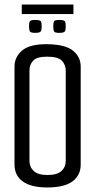

<svg xmlns="http://www.w3.org/2000/svg" viewBox="-20 -823 420 847"><path d="M189 4Q117 4 80.5 -22.5Q44 -49 44 -97V-529Q44 -572 78 -600.5Q112 -629 189 -628Q268 -627 302 -599.5Q336 -572 336 -529V-97Q336 -50 300 -23Q264 4 189 4ZM189 -51Q232 -51 251 -68.5Q270 -86 270 -114V-512Q270 -537 253 -555Q236 -573 188 -573Q143 -573 126.5 -555.5Q110 -538 110 -513V-113Q110 -86 129 -68.5Q148 -51 189 -51ZM241 -678Q221 -678 218 -685Q215 -692 215 -706Q215 -722 218 -728.5Q221 -735 241 -735Q263 -735 266.5 -728.5Q270 -722 270 -706Q270 -692 266.5 -685Q263 -678 241 -678ZM135 -678Q115 -678 111.5 -685Q108 -692 108 -706Q108 -722 111.5 -728.5Q115 -735 135 -735Q157 -735 160.5 -728.5Q164 -722 164 -706Q164 -692 160 -685Q156 -678 135 -678ZM76 -761V-803H304V-761Z"/></svg>

Font: Smooch Sans Thin Medium
Style: Regular
Weight: 500
Version: Version 1.010